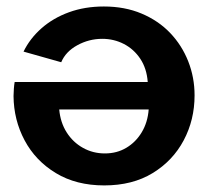

<svg xmlns="http://www.w3.org/2000/svg" viewBox="-20 -553 639 583"><path d="M296.5 10Q211.3 10 149.5 -27.5Q87.7 -64.9 54.7 -126.9Q21.7 -188.8 21.1 -261.4Q21.1 -271.4 22.1 -283.6Q23 -295.8 24.5 -304H428.6Q425.5 -345.2 406 -374.5Q386.5 -403.8 356.1 -419.5Q325.7 -435.1 290.5 -435.1Q250.2 -435.1 214.7 -415.6Q179.3 -396.2 165.9 -364L51.5 -396.3Q70.8 -436.1 106.1 -467.2Q141.5 -498.4 189.5 -515.8Q237.5 -533.3 295.4 -533.3Q358.9 -533.3 409.9 -511.8Q460.9 -490.3 496.6 -453Q532.2 -415.7 551.5 -366.9Q570.8 -318.1 570.8 -263.4Q570.8 -189.1 537.8 -126.9Q504.8 -64.8 443.5 -27.4Q382.3 10 296.5 10ZM298.4 -87.1Q335 -87.1 363.7 -104.3Q392.4 -121.4 410.4 -151.4Q428.5 -181.5 431.5 -220.7H159.8Q163.4 -180.9 182.5 -150.9Q201.7 -120.8 232 -104Q262.3 -87.1 298.4 -87.1Z"/></svg>

Font: Raleway Thin
Style: Regular
Weight: 100
Designer: Matt McInerney, Pablo Impallari, Rodrigo Fuenzalida
Foundry: Matt McInerney, Pablo Impallari, Rodrigo Fuenzalida
Version: Version 4.026